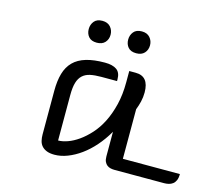

<svg xmlns="http://www.w3.org/2000/svg" viewBox="-108 -902 1183 1044"><g transform="rotate(15 483.5 -380.5)"><path d="M280 -75Q304 -75 333.5 -85.5Q363 -96 393.5 -117.5Q424 -139 453.5 -171.5Q483 -204 505.5 -248.5Q528 -293 542 -350Q556 -407 556 -477V-540H592Q667 -540 667 -449Q667 -422 661 -397Q655 -372 646 -349V-70H967Q967 -48 961 -34.5Q955 -21 945 -13.5Q935 -6 922.5 -3Q910 0 897 0H617Q606 0 595 -2.5Q584 -5 575.5 -11.5Q567 -18 561.5 -29.5Q556 -41 556 -60V-198Q529 -151 496 -113.5Q463 -76 427 -50Q391 -24 353.5 -9.5Q316 5 280 5Q254 5 236.5 -2Q219 -9 208.5 -21Q198 -33 194 -49.5Q190 -66 190 -85V-331Q190 -387 202 -428.5Q214 -470 241 -497Q268 -524 311.5 -537Q355 -550 417 -550Q460 -550 483 -534Q506 -518 506 -480V-470H417Q381 -470 355.5 -464.5Q330 -459 313 -443.5Q296 -428 288 -401Q280 -374 280 -331ZM284 -704Q284 -729 299 -747.5Q314 -766 345 -766Q375 -766 391 -747.5Q407 -729 407 -704Q407 -678 391 -660.5Q375 -643 345 -643Q314 -643 299 -660.5Q284 -678 284 -704ZM506 -704Q506 -729 521 -747.5Q536 -766 567 -766Q597 -766 613 -747.5Q629 -729 629 -704Q629 -678 613 -660.5Q597 -643 567 -643Q536 -643 521 -660.5Q506 -678 506 -704Z"/></g></svg>

Font: Warnes
Style: Regular
Weight: 400
Designer: Eduardo Rodriguez Tunni
Foundry: Eduardo Rodriguez Tunni
Version: Version 1.001